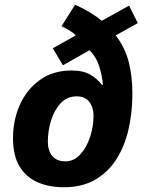

<svg xmlns="http://www.w3.org/2000/svg" viewBox="-20 -785 617 815"><path d="M251 9.8Q188 9.8 139.4 -11.5Q90.8 -32.7 63 -78.6Q35.2 -124.5 35.2 -198.2Q35.2 -275.4 64.7 -340.8Q94.2 -406.2 149.9 -446Q205.6 -485.8 284.2 -485.8Q333.5 -485.8 364.3 -467.5Q395 -449.2 412.1 -424.8H417Q413.6 -465.3 400.6 -505.1Q387.7 -544.9 359.9 -571.8L247.1 -507.8L204.1 -580.1L301.8 -634.8Q291 -646 275.1 -655.5Q259.3 -665 241.2 -673.8L298.8 -765.1Q367.2 -733.9 412.1 -696.8L527.8 -761.2L564.9 -687L471.2 -634.8Q510.7 -583 526.4 -522.2Q542 -461.4 542 -388.2Q542 -307.1 525.4 -235.1Q508.8 -163.1 473.4 -108.2Q438 -53.2 383.1 -21.7Q328.1 9.8 251 9.8ZM257.8 -100.1Q293.5 -100.1 320.3 -129.2Q347.2 -158.2 362.1 -202.9Q377 -247.6 377 -293.9Q377 -328.6 359.4 -352.3Q341.8 -376 305.2 -376Q264.6 -376 237.5 -346.9Q210.4 -317.9 196.8 -273.7Q183.1 -229.5 183.1 -184.1Q183.1 -145 202.1 -122.6Q221.2 -100.1 257.8 -100.1Z"/></svg>

Font: Open Sans
Style: Bold Italic
Weight: 700
Italic angle: -12°
Designer: Monotype Design Team
Foundry: Monotype Imaging Inc.
Version: Version 3.003; ttfautohint (v1.8.4)